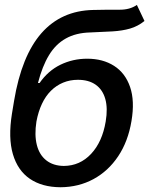

<svg xmlns="http://www.w3.org/2000/svg" viewBox="-20 -769 622 800"><path d="M550.3 -748.5 582 -681.6Q554.2 -659.2 521.7 -649.9Q489.3 -640.6 448.7 -638.2Q408.2 -635.7 356 -633.8Q296.4 -632.3 254.2 -608.6Q211.9 -585 184.1 -539.1Q156.2 -493.2 138.2 -423.3H145Q180.2 -474.1 231.9 -499.3Q283.7 -524.4 343.3 -524.4Q408.7 -524.4 455.3 -494.6Q502 -464.8 522 -406.7Q542 -348.6 527.8 -264.6Q513.7 -179.7 472.4 -117.9Q431.2 -56.2 369.4 -22.7Q307.6 10.7 231.9 11.2Q155.3 10.7 104.5 -23.9Q53.7 -58.6 33.7 -126.7Q13.7 -194.8 29.8 -295.4L38.6 -348.6Q69.8 -536.1 152.3 -630.4Q234.9 -724.6 368.2 -727.5Q432.6 -729 476.8 -728.5Q521 -728 550.3 -748.5ZM246.1 -77.6Q313 -78.1 359.6 -127.9Q406.2 -177.7 420.4 -262.7Q429.7 -317.9 418.7 -356.7Q407.7 -395.5 378.7 -416Q349.6 -436.5 304.7 -436.5Q271.5 -436.5 243.2 -424.8Q214.8 -413.1 192.4 -390.9Q169.9 -368.7 154.8 -336.4Q139.6 -304.2 131.8 -262.7Q123 -206.5 133.5 -165Q144 -123.5 172.9 -100.8Q201.7 -78.1 246.1 -77.6Z"/></svg>

Font: Inter Tight Medium
Style: Italic
Weight: 500
Italic angle: -9.39999°
Designer: Rasmus Andersson
Foundry: rsms
Version: Version 3.004